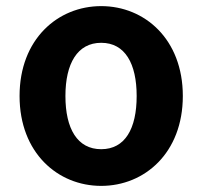

<svg xmlns="http://www.w3.org/2000/svg" viewBox="-20 -594 662 628"><path d="M311 14C453 14 578 -94 578 -280C578 -466 453 -574 311 -574C169 -574 44 -466 44 -280C44 -94 169 14 311 14ZM311 -106C233 -106 194 -173 194 -280C194 -386 233 -454 311 -454C389 -454 427 -386 427 -280C427 -173 389 -106 311 -106Z"/></svg>

Font: Noto Sans JP
Style: Bold
Weight: 700
Designer: Ryoko NISHIZUKA  (kana, bopomofo & ideographs); Paul D. Hunt (Latin, Greek & Cyrillic); Sandoll Communications , Soo-you
Foundry: Adobe
Version: Version 2.002;hotconv 1.0.116;makeotfexe 2.5.65601